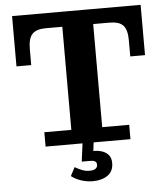

<svg xmlns="http://www.w3.org/2000/svg" viewBox="-59 -734 859 985"><g transform="rotate(-5 371.0 -242.0)"><path d="M153 0V-74H292V-682H451V-74H590V0ZM40 -423V-605H208Q158 -605 137 -582.5Q116 -560 116 -506V-423ZM40 -605V-682H702V-605ZM626 -506Q626 -560 605.5 -582.5Q585 -605 534 -605H702V-423H626ZM380 198Q348 198 318.5 188Q289 178 269 162L292 118Q309 128 329 136Q349 144 369 143Q389 143 398.5 135.5Q408 128 408 116Q408 104 400 98.5Q392 93 379 93H331L344 -6H401L395 44H402Q421 44 440.5 50.5Q460 57 473 72Q486 87 486 114Q486 156 456 177Q426 198 380 198Z"/></g></svg>

Font: Montagu Slab 144pt SemiBold
Style: Regular
Weight: 600
Version: Version 1.000